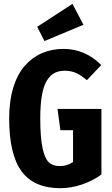

<svg xmlns="http://www.w3.org/2000/svg" viewBox="-20 -965 585 1001"><path d="M357.9 -944.8 415 -835.9 211.9 -751 173.8 -825.2ZM311 -710Q423.8 -710 507.8 -626L433.1 -546.9Q402.3 -572.8 376.5 -584.5Q350.6 -596.2 317.9 -596.2Q286.6 -596.2 264.2 -584.5Q241.7 -572.8 224.4 -544.9Q207 -517.1 198.5 -468Q189.9 -418.9 189.9 -347.2Q189.9 -249 201.7 -193.8Q213.4 -138.7 234.4 -118.9Q255.4 -99.1 292 -99.1Q329.1 -99.1 360.8 -120.1V-286.1H294.9L279.8 -397H508.8V-55.2Q463.4 -22 406.7 -2.9Q350.1 16.1 294.9 16.1Q157.2 16.1 92.5 -71.8Q27.8 -159.7 27.8 -347.2Q27.8 -439 49.6 -509.3Q71.3 -579.6 110.1 -623Q148.9 -666.5 199.5 -688.2Q250 -710 311 -710Z"/></svg>

Font: Fira Sans Compressed
Style: Bold
Weight: 700
Width: 1
Designer: Carrois Corporate & Edenspiekermann AG
Foundry: Carrois Corporate GbR & Edenspiekermann AG
Version: Version 4.203;PS 004.203;hotconv 1.0.88;makeotf.lib2.5.64775